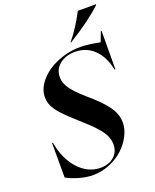

<svg xmlns="http://www.w3.org/2000/svg" viewBox="-169 -1024 912 1131"><g transform="rotate(-20 287.0 -459.0)"><path d="M523.9 -709 546.9 -770H551.8L550.8 -529.8H545.9Q528.3 -615.7 479.7 -661.9Q431.2 -708 361.8 -708Q302.7 -708 264.9 -677.2Q227.1 -646.5 227.1 -598.1Q227.1 -561.5 251.7 -525.9Q276.4 -490.2 333 -440.9Q412.1 -374 448.5 -324Q484.9 -273.9 484.9 -221.2Q484.9 -180.2 463.4 -138.4Q441.9 -96.7 406.2 -63.7Q370.6 -30.8 320.3 -9.8Q270 11.2 216.8 11.2Q173.3 11.2 126.7 -2.7Q80.1 -16.6 51.8 -33.2V-249H57.1Q75.7 -142.1 135 -78.1Q194.3 -14.2 272 -14.2Q323.2 -14.2 356.2 -42.7Q389.2 -71.3 389.2 -119.1Q389.2 -159.2 363 -198Q336.9 -236.8 272 -294.9L230 -333Q159.7 -395.5 131.8 -434.6Q104 -473.6 104 -515.1Q104 -570.3 146.5 -618.9Q189 -667.5 257.8 -695.8Q326.7 -724.1 401.9 -724.1Q448.2 -724.1 523.9 -709ZM356 -768.1Q413.1 -837.4 460.9 -929.2H574.2V-924.8Q496.1 -851.6 360.8 -768.1Z"/></g></svg>

Font: Nyght Serif Medium Italic
Style: Regular
Weight: 500
Italic angle: -16°
Designer: Maksym Kobuzan
Version: Version 0.410;Glyphs 3.1.2 (3151)